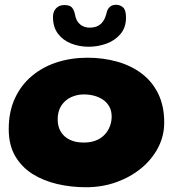

<svg xmlns="http://www.w3.org/2000/svg" viewBox="-20 -754 753 803"><path d="M339.9 29.1Q277.5 29.1 219.6 15.7Q161.6 2.2 115.8 -26.6Q70 -55.5 43.2 -101.8Q16.5 -148 16.5 -214Q16.5 -286.5 42.1 -342.1Q67.6 -397.8 112.8 -435.8Q157.9 -473.9 217.5 -493.2Q277.1 -512.6 345.5 -512.6Q411.2 -512.6 469.4 -496.4Q527.6 -480.1 572.1 -446.8Q616.5 -413.4 641.6 -362.3Q666.8 -311.2 666.8 -241.4Q666.8 -185.4 641.2 -136.4Q615.6 -87.4 570.6 -50.3Q525.5 -13.2 466.4 7.9Q407.4 29.1 339.9 29.1ZM329.6 -157.8Q360.8 -157.8 382.9 -167.2Q405.1 -176.6 419.2 -192.5Q433.4 -208.4 440.2 -227.5Q447 -246.6 447 -266.1Q447 -291 436.9 -308.7Q426.9 -326.4 410.1 -337.5Q393.4 -348.6 372.8 -353.9Q352.2 -359.1 330.8 -359.1Q301.6 -359.1 276.6 -347.2Q251.6 -335.4 236.4 -312.1Q221.2 -288.8 221.2 -254.2Q221.2 -224.9 234.3 -203.1Q247.4 -181.4 271.8 -169.6Q296.1 -157.8 329.6 -157.8ZM351 -558.5Q311.9 -558.5 277.7 -571.9Q243.5 -585.2 222.6 -612.9Q201.6 -640.5 201.6 -683.1Q201.6 -705.8 214.6 -719.3Q227.6 -732.9 248.8 -732.9Q272.6 -732.9 281.4 -722Q290.2 -711.1 293.4 -694.4Q298.1 -666.1 314.8 -652.2Q331.4 -638.4 354.4 -638.4Q373.8 -638.4 387.8 -644.9Q401.8 -651.4 411.2 -665.1Q420.8 -678.9 425.8 -700.6Q430.1 -718.1 440.4 -726.1Q450.6 -734 465.2 -734Q482.8 -734 494.9 -722.9Q507 -711.8 507 -680.5Q507 -638.8 483.8 -611.6Q460.6 -584.4 424.9 -571.4Q389.1 -558.5 351 -558.5Z"/></svg>

Font: Gluten Thin
Style: Regular
Weight: 100
Designer: Tyler Finck
Foundry: Etcetera Type Company
Version: Version 1.300